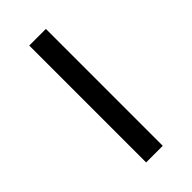

<svg xmlns="http://www.w3.org/2000/svg" viewBox="4 -423 302 302"><g transform="rotate(45 155.0 -272.5)"><path d="M25 -254V-291H285V-254Z"/></g></svg>

Font: Noto Serif Bengali ExtraLight
Style: Regular
Weight: 250
Version: Version 2.003